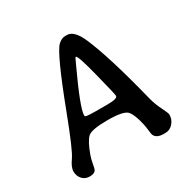

<svg xmlns="http://www.w3.org/2000/svg" viewBox="-152 -832 960 967"><g transform="rotate(-30 328.0 -348.5)"><path d="M357.9 -280.8Q418.5 -280.8 418.5 -296.4V-299.8Q418.5 -308.1 385.7 -438.2Q353 -568.4 341.8 -568.4H339.8Q338.9 -568.4 321.3 -530.3Q230.5 -335.4 230.5 -293V-290Q230.5 -282.7 249 -282.7L256.8 -281.7L292.5 -280.8ZM346.7 -686H357.9Q399.4 -686 432.1 -610.4Q487.8 -482.9 558.6 -198.7Q567.9 -162.6 586.2 -126.5Q604.5 -90.3 604.5 -80.6Q604.5 -52.7 585.9 -31.7Q567.4 -10.7 542 -10.7H531.2Q488.8 -10.7 478 -37.6Q476.1 -42 473.9 -62.7Q471.7 -83.5 467.8 -101.6Q454.1 -165 433.8 -188.7Q413.6 -212.4 319.8 -212.4Q226.1 -212.4 203.9 -190.9Q181.6 -169.4 157.7 -103Q150.4 -82.5 146.2 -57.6Q142.1 -32.7 137.7 -25.4Q128.9 -11.2 101.8 -11.2Q74.7 -11.2 58.6 -29.8Q42.5 -48.3 42.5 -73.5Q42.5 -98.6 67.9 -133.8Q92.8 -168.9 161.1 -348.6Q268.6 -631.8 305.7 -667Q326.2 -686 346.7 -686Z"/></g></svg>

Font: Averia Gruesa Libre
Style: Regular
Weight: 500
Italic angle: -1.70001°
Version: Version 1.001